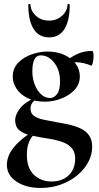

<svg xmlns="http://www.w3.org/2000/svg" viewBox="-20 -648 491 950"><path d="M182 282Q109 282 61.5 250.5Q14 219 14 167Q14 146 23.5 121.5Q33 97 60.5 67Q88 37 142 2L152 13Q142 23 133 36.5Q124 50 118.5 69.5Q113 89 113 119Q113 184 148 217Q183 250 235 250Q270 250 296 236.5Q322 223 337 197.5Q352 172 352 138Q352 108 338.5 89.5Q325 71 302.5 60.5Q280 50 252 44Q224 38 195 34Q160 28 127.5 20.5Q95 13 75 -4Q55 -21 55 -54Q55 -80 78.5 -111Q102 -142 158 -167L167 -161Q148 -151 139.5 -139Q131 -127 131 -110Q131 -87 148.5 -74.5Q166 -62 195 -56Q224 -50 256 -44Q288 -39 319.5 -32Q351 -25 377.5 -13Q404 -1 420 21Q436 43 436 78Q436 119 416 155.5Q396 192 361 220.5Q326 249 280 265.5Q234 282 182 282ZM202 -145Q151 -145 115.5 -163Q80 -181 61.5 -209.5Q43 -238 43 -268Q43 -310 70.5 -338Q98 -366 138 -379.5Q178 -393 215 -393Q262 -393 298 -376.5Q334 -360 354.5 -332.5Q375 -305 375 -270Q375 -231 348.5 -203Q322 -175 282.5 -160Q243 -145 202 -145ZM229 -163Q246 -163 261.5 -181.5Q277 -200 277 -246Q277 -301 248.5 -337.5Q220 -374 182 -374Q160 -374 150 -353.5Q140 -333 140 -295Q140 -262 151 -232Q162 -202 182 -182.5Q202 -163 229 -163ZM303 -313 305 -345Q337 -370 367.5 -383Q398 -396 435 -396Q440 -396 441.5 -388Q443 -380 443 -368Q443 -354 439 -337Q435 -320 432 -323Q413 -331 394 -335.5Q375 -340 357 -340Q346 -340 334 -338.5Q322 -337 309 -332ZM120 -625Q120 -628 125.5 -628Q131 -628 131 -626Q131 -595 157 -570.5Q183 -546 223 -546Q261 -546 287.5 -570.5Q314 -595 314 -626Q314 -628 319.5 -628Q325 -628 325 -625Q325 -546 299 -504.5Q273 -463 223 -463Q173 -463 146.5 -504.5Q120 -546 120 -625Z"/></svg>

Font: Cormorant Light
Style: Regular
Weight: 300
Designer: Christian Thalmann (Catharsis Fonts)
Foundry: Catharsis Fonts
Version: Version 4.000